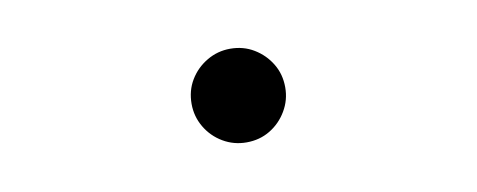

<svg xmlns="http://www.w3.org/2000/svg" viewBox="-34 -594 1068 430"><g transform="rotate(-10 500.0 -379.5)"><path d="M499.8 -486.5Q529.9 -486.5 553.7 -472Q577.6 -457.6 592 -433.8Q606.5 -410 606.5 -380Q606.5 -351.1 592 -326.7Q577.6 -302.3 553.8 -287.9Q530 -273.5 500 -273.5Q471.1 -273.5 446.7 -287.9Q422.3 -302.3 407.9 -326.7Q393.5 -351.1 393.5 -379.8Q393.5 -409.9 407.9 -433.7Q422.3 -457.6 446.7 -472Q471.1 -486.5 499.8 -486.5Z"/></g></svg>

Font: Shanggu Sans SC VF
Style: Regular
Weight: 250
Designer: GuiWonder
Version: Version 1.021